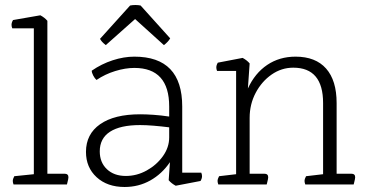

<svg xmlns="http://www.w3.org/2000/svg" viewBox="-20 -736 1463 766"><path d="M247 0H34Q31 -8 31 -14Q31 -22 37 -33L115 -41V-623H29Q26 -630 26 -637Q26 -646 32 -656L141 -675Q158 -666 169 -653V-43H237Q253 -43 253 -29Q253 -23 249 -8Z M780 -14 681 5Q664 -4 653 -17L658 -89Q626 -42 579.5 -16Q533 10 477 10Q408 10 365.5 -29Q323 -68 323 -130Q323 -201 379.5 -240.5Q436 -280 539 -280Q562 -280 592 -278Q622 -276 655 -271V-311Q655 -465 516 -465Q480 -465 439.5 -452.5Q399 -440 365 -417Q358 -423 352 -434.5Q346 -446 346 -454Q385 -481 429.5 -495.5Q474 -510 516 -510Q707 -510 707 -311V-47H783Q786 -40 786 -33Q786 -24 780 -14ZM655 -188V-228Q623 -232 593 -234.5Q563 -237 539 -237Q460 -237 419 -210.5Q378 -184 378 -132Q378 -88 406.5 -61Q435 -34 482 -34Q526 -34 565.5 -56Q605 -78 630 -113Q655 -148 655 -188ZM634 -556 519 -660 402 -556Q392 -564 387.5 -569Q383 -574 379 -581L499 -714Q503 -715 509 -715.5Q515 -716 520 -716Q525 -716 531 -715.5Q537 -715 541 -714L659 -583Q651 -569 634 -556Z M1391 0H1198Q1195 -8 1195 -14Q1195 -22 1201 -33L1269 -41V-325Q1269 -466 1150 -466Q1103 -466 1063.5 -438.5Q1024 -411 1000 -365.5Q976 -320 976 -266V-43H1034Q1050 -43 1050 -29Q1050 -23 1046 -8L1044 0H851Q848 -8 848 -14Q848 -22 854 -33L922 -41V-453H846Q843 -460 843 -467Q843 -476 849 -486L948 -505Q965 -496 976 -483L969 -383Q997 -444 1046 -477Q1095 -510 1159 -510Q1239 -510 1281 -462.5Q1323 -415 1323 -325V-43H1381Q1397 -43 1397 -29Q1397 -23 1393 -8Z"/></svg>

Font: Scope One
Style: Regular
Weight: 400
Designer: Dalton Maag Ltd
Foundry: Dalton Maag Ltd
Version: Version 1.001; ttfautohint (v1.4.1) -l 11 -r 50 -G 50 -x 14 